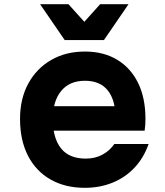

<svg xmlns="http://www.w3.org/2000/svg" viewBox="-20 -881 790 920"><path d="M207 -372H584L534 -311Q534 -400 497 -447Q460 -494 387 -494Q313 -494 273 -445Q233 -396 233 -311Q233 -220 272 -170.5Q311 -121 391 -121Q435 -121 470 -139.5Q505 -158 528 -191H692Q669 -125 625 -78Q581 -31 520 -6Q459 19 386 19Q292 19 222 -21Q152 -61 114 -135Q76 -209 76 -311Q76 -408 115.5 -480.5Q155 -553 225 -593.5Q295 -634 387 -634Q476 -634 541 -595Q606 -556 641.5 -484Q677 -412 677 -311Q677 -297 676 -282Q675 -267 673 -255H207ZM596 -861 478 -689H290L172 -861H308L433 -722H335L460 -861Z"/></svg>

Font: Martian Mono SemiExpanded
Style: Bold
Weight: 700
Width: 6
Designer: Roman Shamin
Foundry: Evil Martians
Version: Version 1.000